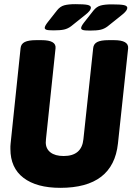

<svg xmlns="http://www.w3.org/2000/svg" viewBox="-20 -895 636 923"><path d="M270 8Q156 8 93 -40Q30 -88 30 -179Q30 -185 30 -191.5Q30 -198 31 -205L79 -664Q81 -684 99 -693Q117 -702 154 -702H180Q251 -702 247 -663L201 -226Q201 -220 200.5 -216.5Q200 -213 200 -211Q200 -180 222.5 -162.5Q245 -145 286 -145Q373 -145 381 -226L428 -664Q430 -684 447.5 -693Q465 -702 502 -702H528Q599 -702 596 -663L547 -205Q524 8 270 8ZM238 -749Q211 -749 203 -752Q195 -755 195 -761Q195 -770 210 -789L254 -845Q269 -864 289 -869.5Q309 -875 342 -875Q384 -875 400.5 -871.5Q417 -868 417 -858Q417 -852 411 -843.5Q405 -835 387 -821L322 -769Q306 -757 288 -753Q270 -749 238 -749ZM413 -748Q386 -748 378 -751Q370 -754 370 -760Q370 -769 385 -788L429 -844Q444 -863 464 -868.5Q484 -874 517 -874Q559 -874 575.5 -870.5Q592 -867 592 -857Q592 -851 586 -842.5Q580 -834 562 -820L497 -768Q481 -756 463 -752Q445 -748 413 -748Z"/></svg>

Font: Asap Condensed Condensed ExtraBold
Style: Italic
Weight: 800
Width: 3
Italic angle: -6°
Designer: Pablo Cosgaya
Foundry: Omnibus-Type
Version: Version 3.001; ttfautohint (v1.8.4.7-5d5b)